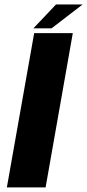

<svg xmlns="http://www.w3.org/2000/svg" viewBox="-20 -820 382 840"><path d="M10 0H179.5L298.5 -675H129.5ZM126 -696H205.5L341.5 -800.5H225Z"/></svg>

Font: Anybody UltraCondensed Thin
Style: Bold Italic
Weight: 700
Italic angle: -10°
Version: Version 1.111